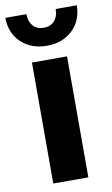

<svg xmlns="http://www.w3.org/2000/svg" viewBox="-95 -796 490 841"><g transform="rotate(-10 150.0 -375.5)"><path d="M72 -538H228V0H72ZM-9 -751H85Q85 -718 102.5 -698.5Q120 -679 150 -679Q180 -679 197.5 -698.5Q215 -718 215 -751H309Q308 -682 263.5 -640.5Q219 -599 150 -599Q81 -599 36.5 -640.5Q-8 -682 -9 -751Z"/></g></svg>

Font: APTA Sans Regular
Style: Bold Italic
Weight: 700
Version: Version 7.200